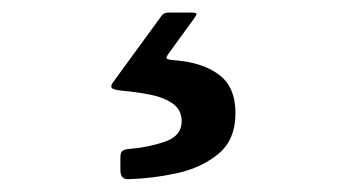

<svg xmlns="http://www.w3.org/2000/svg" viewBox="-20 -26 540 307"><path d="M172.5 246V225.5Q172.5 217 176.5 214.8Q180.5 212.5 188 212Q218.5 209.5 244.5 200.2Q270.5 191 270.5 168Q270.5 149.5 256 139.5Q241.5 129.5 219.5 125.2Q197.5 121 175 119Q160.5 117.5 158.5 114.2Q156.5 111 161.5 104.5L238.5 -1Q242 -6 250.5 -6H283Q294.5 -6 294.2 -3.8Q294 -1.5 290 4L251.5 57Q245 65.5 246.2 67.5Q247.5 69.5 261 70.5Q304 74 330.2 93.5Q356.5 113 356.5 155Q356.5 197 329.8 219.5Q303 242 263.5 250.8Q224 259.5 185 260.5Q172.5 261 172.5 246Z"/></svg>

Font: Besley* Condensed Semi
Style: Regular
Weight: 600
Width: 3
Designer: Owen Earl
Foundry: indestructible type*
Version: Version 3.000; ttfautohint (v1.8.3)